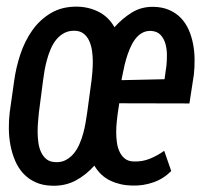

<svg xmlns="http://www.w3.org/2000/svg" viewBox="-20 -559 627 588"><path d="M23.4 -311.5Q28.8 -351.6 42.2 -392.3Q55.7 -433.1 78.9 -466.1Q102.1 -499 136.5 -519.3Q170.9 -539.6 218.3 -538.6Q253.4 -537.6 283.2 -522.2Q313 -506.8 330.6 -475.6Q354.5 -502.4 383.5 -520.5Q412.6 -538.6 449.7 -538.1Q477.5 -537.6 498.5 -528.3Q519.5 -519 534.2 -503.7Q548.8 -488.3 557.9 -467.8Q566.9 -447.3 571.3 -424.3Q575.7 -401.4 575.9 -377.2Q576.2 -353 573.7 -330.6L560.1 -242.2L345.2 -242.7L340.3 -210Q338.9 -199.2 337.4 -184.6Q335.9 -169.9 335.9 -153.8Q335.9 -137.7 338.1 -122.1Q340.3 -106.4 346.4 -93.8Q352.5 -81.1 362.8 -73Q373 -64.9 389.6 -64.5Q416 -63.5 439.2 -73Q462.4 -82.5 482.9 -97.2L504.4 -35.2Q480.5 -11.2 449.5 -0.5Q418.5 10.3 384.8 9.3Q349.1 8.8 318.4 -5.6Q287.6 -20 269 -51.8Q243.2 -22.9 211.7 -6.1Q180.2 10.7 140.6 9.8Q110.8 9.3 88.6 -1Q66.4 -11.2 51 -28.1Q35.6 -44.9 26.1 -67.4Q16.6 -89.8 12 -114.5Q7.3 -139.2 7.1 -165Q6.8 -190.9 9.8 -215.3ZM99.1 -214.4Q98.1 -203.6 96.7 -188.2Q95.2 -172.9 95.2 -156.2Q95.2 -139.6 97.4 -123Q99.6 -106.4 105.7 -93.3Q111.8 -80.1 122.3 -71.5Q132.8 -63 149.9 -62.5Q168 -61.5 181.9 -69.1Q195.8 -76.7 206.1 -89.1Q216.3 -101.6 223.4 -117.9Q230.5 -134.3 235.1 -151.4Q239.7 -168.5 242.4 -185.1Q245.1 -201.7 247.1 -214.8L260.3 -312.5Q261.7 -323.2 262.9 -338.6Q264.2 -354 264.2 -370.8Q264.2 -387.7 261.7 -404.1Q259.3 -420.4 253.2 -433.8Q247.1 -447.3 236.3 -455.8Q225.6 -464.4 209 -464.8Q190.9 -465.3 177 -458Q163.1 -450.7 152.8 -438.2Q142.6 -425.8 135.5 -409.4Q128.4 -393.1 123.8 -375.7Q119.1 -358.4 116.2 -341.8Q113.3 -325.2 111.8 -312ZM352.1 -313.5 483.9 -316.4 489.7 -357.9Q491.2 -371.6 491.2 -389.9Q491.2 -408.2 486.8 -424.3Q482.4 -440.4 471.9 -451.9Q461.4 -463.4 441.9 -464.4Q426.3 -464.8 414.1 -457.5Q401.9 -450.2 392.8 -437.5Q383.8 -424.8 377.2 -408.9Q370.6 -393.1 366 -376.7Q361.3 -360.4 358.4 -345.2Q355.5 -330.1 353 -319.3Z"/></svg>

Font: Roboto Mono
Style: Italic
Weight: 400
Designer: Google
Version: Version 2.000985; 2015; ttfautohint (v1.3)